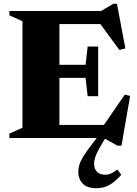

<svg xmlns="http://www.w3.org/2000/svg" viewBox="-20 -728 722 1013"><path d="M29.5 0V-23L98.5 -54V-616L29.5 -647V-670H513.5L578 -708H597L641.5 -472.5L610 -464.5L509.5 -601H293.5V-386H431.5L442.5 -482.5H498V-220.5H442.5L431.5 -317H293.5V-69H528.5L638.5 -229L666.5 -222L621 40.5H599.5L534 4L526 17Q495.5 67 486 91.8Q476.5 116.5 476.5 135.5Q476.5 163 492 178.5Q507.5 194 535 194Q551 194 566.2 187Q581.5 180 599 166.5L620 194Q585 233.5 555 249.2Q525 265 488 265Q439 265 416 240.2Q393 215.5 393 180.5Q393 161 398.8 141.2Q404.5 121.5 421.5 94.2Q438.5 67 471 25.5L490.5 0Z"/></svg>

Font: Newsreader 16pt ExtraBold
Style: Regular
Weight: 800
Designer: Hugues Gentile
Foundry: Production Type
Version: Version 1.003; ttfautohint (v1.8.3)